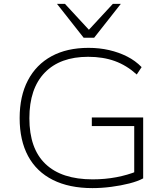

<svg xmlns="http://www.w3.org/2000/svg" viewBox="-20 -959 863 987"><path d="M455 8Q336 8 252 -34Q168 -76 124.5 -156.5Q81 -237 81 -352Q81 -465 123.5 -546Q166 -627 245 -670Q324 -713 435 -713Q491 -713 541 -701.5Q591 -690 633.5 -668.5Q676 -647 708 -614L683 -576Q631 -623 570.5 -645Q510 -667 433 -667Q289 -667 210 -585.5Q131 -504 131 -351Q131 -195 214 -116Q297 -37 456 -37Q520 -37 578 -48Q636 -59 685 -79L670 -46V-311H452V-355H716V-42Q688 -27 645 -16Q602 -5 552 1.5Q502 8 455 8ZM410 -765 273 -939H314L437 -806L560 -939H601L464 -765Z"/></svg>

Font: Nunito Sans 10pt SemiExpanded ExtraLight
Style: Regular
Weight: 250
Width: 6
Designer: Vernon Adams
Foundry: Vernon Adams
Version: Version 3.101;gftools[0.9.27]